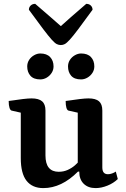

<svg xmlns="http://www.w3.org/2000/svg" viewBox="-20 -952 646 984"><path d="M201.9 12Q145.8 12 116.1 -25.5Q86.5 -63 86.5 -141.7V-385.5L104.6 -370.5L39.9 -385.1Q32.9 -386.6 28.7 -399.4Q24.5 -412.1 24.5 -434.5Q71 -441.4 98 -444.5Q124.9 -447.7 141.9 -447.7Q178.3 -447.7 195.6 -432.9Q213 -418.1 213 -385.6V-155.9Q213 -113.2 230.2 -92.4Q247.4 -71.6 280.9 -71.6Q306.1 -71.6 327.3 -81.3Q348.6 -91 364.8 -105.3Q381.1 -119.7 390.9 -133.3L378.5 -108.2V-385.5L396.6 -370.5L331.4 -385.1Q324.4 -386.6 320.4 -399.4Q316.5 -412.1 316.5 -434.5Q363.1 -441.4 390 -444.5Q416.9 -447.7 433.3 -447.7Q470.3 -447.7 487.4 -432.9Q504.4 -418.1 504.4 -385.6V-94.1Q504.4 -76.2 511.7 -67.6Q519 -59.1 533.3 -59.1Q543 -59.1 554.1 -63Q565.3 -66.9 573.5 -72.7L583.7 -34.4Q561.8 -13.2 530.5 -0.6Q499.2 12 469.9 12Q431.7 12 408.9 -10.3Q386.2 -32.6 386.2 -72.4H379.4Q295.6 12 201.9 12ZM395.5 -545Q361.1 -545 344.8 -563.7Q328.6 -582.4 328.6 -611.5Q328.6 -630 338.3 -645Q348 -660 363.8 -668.9Q379.6 -677.9 395.5 -677.9Q429.1 -677.9 446.2 -659.5Q463.4 -641.1 463.4 -611.5Q463.4 -593.5 453.7 -578.5Q444 -563.4 428.2 -554.2Q412.5 -545 395.5 -545ZM186.5 -545Q152.5 -545 136 -563.7Q119.5 -582.4 119.5 -611.5Q119.5 -630 129.2 -645Q138.9 -660 154.7 -668.9Q170.5 -677.9 186.5 -677.9Q219.5 -677.9 236.9 -659.5Q254.4 -641.1 254.4 -611.5Q254.4 -593.5 244.7 -578.5Q235 -563.4 219.5 -554.2Q204 -545 186.5 -545ZM291.8 -721.1Q280.6 -721.1 270.6 -726.2Q260.6 -731.4 244.8 -748.9Q229 -766.5 201.4 -802.8Q173.8 -839.1 128.1 -902Q128.1 -915 137.3 -923.7Q146.4 -932.3 160.5 -932.3Q207.5 -891.7 239.5 -864Q271.5 -836.4 291.8 -818.1Q311.5 -836.4 343.2 -864Q375 -891.7 422 -932.3Q436.6 -932.3 445.4 -923.7Q454.3 -915 454.3 -902Q408.6 -839.1 381.3 -802.8Q354 -766.5 337.9 -748.9Q321.9 -731.4 312.1 -726.2Q302.4 -721.1 291.8 -721.1Z"/></svg>

Font: Petrona
Style: Regular
Weight: 400
Designer: Ringo R. Seeber
Foundry: Ringo R. Seeber
Version: Version 2.001; ttfautohint (v1.8.3)